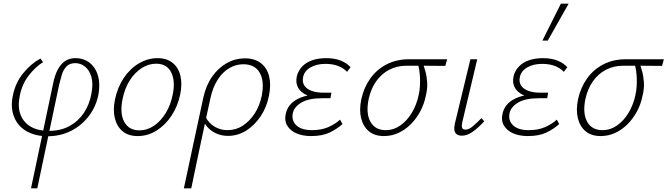

<svg xmlns="http://www.w3.org/2000/svg" viewBox="-20 -731 3616 1040"><path d="M148 289 267 -275Q271 -298 279.5 -323Q288 -348 302 -369Q316 -390 337 -403Q358 -416 390 -416Q422 -416 448.5 -402Q475 -388 492.5 -361.5Q510 -335 515.5 -299Q521 -263 513 -218Q500 -153 461 -102Q422 -51 364.5 -22Q307 7 237 7Q187 7 147 -9Q107 -25 82 -54.5Q57 -84 48 -125Q39 -166 50 -215Q64 -284 106.5 -335.5Q149 -387 199 -414L213 -394Q173 -370 136 -322.5Q99 -275 87 -211Q75 -153 91 -110.5Q107 -68 146.5 -45Q186 -22 244 -22Q309 -22 357 -48.5Q405 -75 435 -120.5Q465 -166 475 -223Q486 -279 474.5 -316Q463 -353 439.5 -371Q416 -389 388 -389Q357 -389 340 -371Q323 -353 315 -326.5Q307 -300 301 -275L182 289Z M726 6Q675 6 644 -20Q613 -46 602 -91Q591 -136 603 -193Q617 -259 651 -309.5Q685 -360 733 -388Q781 -416 833 -416Q883 -416 914.5 -391Q946 -366 957 -321.5Q968 -277 956 -219Q943 -156 909.5 -105Q876 -54 828.5 -24Q781 6 726 6ZM735 -25Q778 -25 815 -50.5Q852 -76 878.5 -120Q905 -164 915 -217Q931 -289 908 -337.5Q885 -386 825 -386Q785 -386 748 -362.5Q711 -339 683.5 -296.5Q656 -254 644 -195Q628 -117 653 -71Q678 -25 735 -25Z M976 289Q990 226 1002 167.5Q1014 109 1027 50Q1040 -9 1053 -70.5Q1066 -132 1081 -201Q1096 -269 1129.5 -316.5Q1163 -364 1209 -389.5Q1255 -415 1306 -415Q1359 -415 1392.5 -389.5Q1426 -364 1437.5 -318.5Q1449 -273 1437 -213Q1425 -151 1392 -101.5Q1359 -52 1313.5 -23.5Q1268 5 1215 5Q1184 5 1157.5 -5.5Q1131 -16 1111 -35Q1091 -54 1080 -80L1093 -99Q1111 -63 1143 -44.5Q1175 -26 1212 -26Q1258 -26 1295.5 -50.5Q1333 -75 1360 -117Q1387 -159 1398 -213Q1413 -292 1386.5 -337.5Q1360 -383 1298 -383Q1258 -383 1222 -362Q1186 -341 1159.5 -300Q1133 -259 1120 -200Q1114 -171 1108.5 -147Q1103 -123 1096.5 -92.5Q1090 -62 1080 -15Q1070 32 1054.5 105Q1039 178 1016 289Z M1665 6Q1619 6 1585 -9Q1551 -24 1535 -52Q1519 -80 1529 -119Q1541 -168 1591.5 -194.5Q1642 -221 1725 -221L1723 -200Q1677 -200 1643 -215Q1609 -230 1594.5 -256.5Q1580 -283 1588 -319Q1596 -349 1617 -371Q1638 -393 1671 -404.5Q1704 -416 1747 -416Q1792 -416 1825 -403Q1858 -390 1879 -367L1860 -342Q1841 -362 1812 -373.5Q1783 -385 1743 -385Q1695 -385 1662 -366Q1629 -347 1622 -314Q1616 -286 1629 -267Q1642 -248 1669 -238.5Q1696 -229 1731 -229H1775L1770 -199H1726Q1653 -199 1613.5 -176Q1574 -153 1566 -118Q1558 -78 1585.5 -52Q1613 -26 1670 -26Q1721 -26 1758.5 -42.5Q1796 -59 1822 -83L1835 -59Q1805 -32 1765.5 -13Q1726 6 1665 6Z M2060 6Q2009 6 1978 -20Q1947 -46 1936 -91Q1925 -136 1937 -193Q1951 -257 1985.5 -305.5Q2020 -354 2072.5 -381.5Q2125 -409 2190 -410H2402L2392 -374Q2330 -375 2274 -375Q2218 -375 2182 -375Q2130 -375 2088 -353Q2046 -331 2017.5 -290.5Q1989 -250 1977 -195Q1961 -117 1986.5 -71.5Q2012 -26 2069 -26Q2112 -26 2148.5 -51.5Q2185 -77 2211 -120.5Q2237 -164 2248 -217Q2253 -239 2254.5 -263Q2256 -287 2255 -309.5Q2254 -332 2251 -352Q2248 -372 2242 -386L2268 -393Q2277 -371 2284.5 -343.5Q2292 -316 2294 -283Q2296 -250 2286 -210Q2277 -166 2256 -127Q2235 -88 2205 -58Q2175 -28 2138 -11Q2101 6 2060 6Z M2482 4Q2466 4 2455 -3Q2444 -10 2441.5 -25Q2439 -40 2444 -62L2528 -410H2565L2484 -69Q2480 -51 2483 -40Q2486 -29 2501 -29Q2520 -29 2540.5 -46.5Q2561 -64 2588 -91L2603 -74Q2570 -38 2540 -17Q2510 4 2482 4Z M2839 6Q2793 6 2759 -9Q2725 -24 2709 -52Q2693 -80 2703 -119Q2715 -168 2765.5 -194.5Q2816 -221 2899 -221L2897 -200Q2851 -200 2817 -215Q2783 -230 2768.5 -256.5Q2754 -283 2762 -319Q2770 -349 2791 -371Q2812 -393 2845 -404.5Q2878 -416 2921 -416Q2966 -416 2999 -403Q3032 -390 3053 -367L3034 -342Q3015 -362 2986 -373.5Q2957 -385 2917 -385Q2869 -385 2836 -366Q2803 -347 2796 -314Q2790 -286 2803 -267Q2816 -248 2843 -238.5Q2870 -229 2905 -229H2949L2944 -199H2900Q2827 -199 2787.5 -176Q2748 -153 2740 -118Q2732 -78 2759.5 -52Q2787 -26 2844 -26Q2895 -26 2932.5 -42.5Q2970 -59 2996 -83L3009 -59Q2979 -32 2939.5 -13Q2900 6 2839 6ZM2918 -511 3018 -711H3060L2947 -511Z M3234 6Q3183 6 3152 -20Q3121 -46 3110 -91Q3099 -136 3111 -193Q3125 -257 3159.5 -305.5Q3194 -354 3246.5 -381.5Q3299 -409 3364 -410H3576L3566 -374Q3504 -375 3448 -375Q3392 -375 3356 -375Q3304 -375 3262 -353Q3220 -331 3191.5 -290.5Q3163 -250 3151 -195Q3135 -117 3160.5 -71.5Q3186 -26 3243 -26Q3286 -26 3322.5 -51.5Q3359 -77 3385 -120.5Q3411 -164 3422 -217Q3427 -239 3428.5 -263Q3430 -287 3429 -309.5Q3428 -332 3425 -352Q3422 -372 3416 -386L3442 -393Q3451 -371 3458.5 -343.5Q3466 -316 3468 -283Q3470 -250 3460 -210Q3451 -166 3430 -127Q3409 -88 3379 -58Q3349 -28 3312 -11Q3275 6 3234 6Z"/></svg>

Font: Ysabeau Office ExtraLight
Style: Italic
Weight: 250
Italic angle: -12°
Designer: Christian Thalmann (Catharsis Fonts)
Version: Version 2.001;gftools[0.9.30]; featfreeze: tnum,lnum,ss02